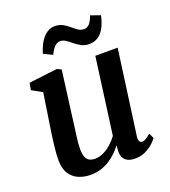

<svg xmlns="http://www.w3.org/2000/svg" viewBox="-142 -880 879 993"><g transform="rotate(-20 297.5 -383.0)"><path d="M185.5 10Q153 10 123.2 -2Q93.5 -14 74.5 -41.8Q55.5 -69.5 55 -117Q55 -134.5 56.5 -155.5Q58 -176.5 60.8 -199.8Q63.5 -223 66.8 -246.8Q70 -270.5 73.5 -292.5L101.5 -476L45 -507.5L52 -546L209 -564.5L231.5 -553.5L197 -289Q194.5 -268 191.5 -246.5Q188.5 -225 185.8 -205.2Q183 -185.5 181.5 -167.8Q180 -150 180 -136Q180 -107 186.5 -90.5Q193 -74 206 -67.2Q219 -60.5 237.5 -60.5Q261 -60.5 284.2 -72Q307.5 -83.5 327.8 -101.8Q348 -120 362.5 -140L419 -560.5H542L478.5 -96.5Q476 -77.5 481 -68.8Q486 -60 495.5 -60Q504.5 -60 515 -66Q525.5 -72 543.5 -87L556.5 -58Q551.5 -50 534.8 -33.8Q518 -17.5 491.8 -4Q465.5 9.5 432 9.5Q397 9.5 379.8 -6.2Q362.5 -22 361.5 -48.5Q361.5 -51 361.5 -55.2Q361.5 -59.5 362 -64.8Q362.5 -70 363 -75.5Q363.5 -81 364 -85.5L362.5 -86.5Q349 -69 331.5 -51.8Q314 -34.5 292 -20.5Q270 -6.5 243.8 1.8Q217.5 10 185.5 10ZM167.5 -663.5Q179 -701 195.2 -726.2Q211.5 -751.5 231.2 -764Q251 -776.5 273.5 -776.5Q298.5 -776.5 316.8 -766.5Q335 -756.5 350 -743.5Q365 -730.5 379.8 -720.2Q394.5 -710 412.5 -710Q428 -710 440.8 -722.2Q453.5 -734.5 465 -766.5L518.5 -747.5Q509 -705 493.8 -678.8Q478.5 -652.5 457.8 -640.2Q437 -628 411.5 -628Q387.5 -628 368.8 -638Q350 -648 334.5 -661Q319 -674 304.2 -684Q289.5 -694 274 -694Q256.5 -694 243 -680.8Q229.5 -667.5 216 -639.5Z"/></g></svg>

Font: Merriweather 24pt SemiBold
Style: Italic
Weight: 600
Italic angle: -7.8°
Version: Version 2.101